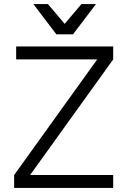

<svg xmlns="http://www.w3.org/2000/svg" viewBox="-20 -930 625 950"><path d="M60 -700H540V-636L129 -64H540V0H50V-64L461 -636H60ZM145 -910H217L300 -812L383 -910H455L341 -760H259Z"/></svg>

Font: Retni Sans
Style: Regular
Weight: 400
Designer: Vitaly Kuzmin
Foundry: ParaType Ltd.
Version: Version 1.00;March 2, 2019;FontCreator 11.5.0.2425 64-bit; t